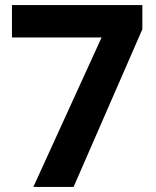

<svg xmlns="http://www.w3.org/2000/svg" viewBox="-20 -734 612 754"><path d="M111 0 379 -587H27V-714H539V-619L269 0Z"/></svg>

Font: Noto Sans NKo Unjoined
Style: Bold
Weight: 700
Designer: Monotype Design Team
Foundry: Monotype Imaging Inc.
Version: Version 2.004